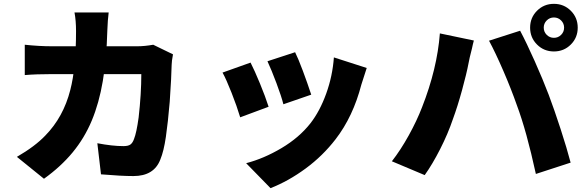

<svg xmlns="http://www.w3.org/2000/svg" viewBox="-20 -876 3040 1000"><path d="M539 -717Q535 -569 515.5 -454Q496 -339 458 -248Q420 -157 358.5 -82.5Q297 -8 209 55L68 -59Q163 -114 216 -170Q310 -266 346 -407Q376 -522 376 -714Q376 -769 368 -811H546Q541 -774 539 -717ZM874 -538Q873 -478 864 -346Q855 -239 844 -163.5Q833 -88 815 -45Q782 41 675 41Q612 41 506 32L487 -130Q565 -115 623 -115Q648 -115 659.5 -123.5Q671 -132 678 -152Q691 -184 702 -264Q716 -387 716 -490H250Q168 -490 109 -485V-643Q184 -635 250 -635H695Q733 -635 778 -643L881 -593Q874 -556 874 -538Z M1601 -383 1456 -333Q1446 -373 1420 -442.5Q1394 -512 1373 -557L1517 -604Q1533 -572 1557 -508Q1581 -444 1601 -383ZM1862 -435Q1819 -269 1728 -151Q1661 -64 1572 1.5Q1483 67 1389 104L1262 -26Q1354 -50 1446 -104.5Q1538 -159 1597 -234Q1646 -297 1679 -388.5Q1712 -480 1719 -577L1890 -522Q1869 -459 1862 -435ZM1379 -320 1231 -265Q1214 -322 1186 -393Q1158 -464 1139 -498L1285 -550Q1306 -509 1334 -441Q1362 -373 1379 -320Z M2865 -679Q2887 -679 2902.5 -694.5Q2918 -710 2918 -732Q2918 -754 2902.5 -769.5Q2887 -785 2865 -785Q2843 -785 2827.5 -769.5Q2812 -754 2812 -732Q2812 -710 2827.5 -694.5Q2843 -679 2865 -679ZM2865 -856Q2917 -856 2953 -820Q2989 -784 2989 -732Q2989 -680 2953 -644Q2917 -608 2865 -608Q2813 -608 2777 -644Q2741 -680 2741 -732Q2741 -784 2777 -820Q2813 -856 2865 -856ZM2271 -702 2448 -665Q2446 -656 2443 -645.5Q2440 -635 2438 -623Q2424 -569 2421 -550Q2410 -492 2386.5 -406.5Q2363 -321 2339 -256Q2313 -179 2272.5 -99.5Q2232 -20 2192 36L2021 -36Q2067 -95 2109 -171Q2151 -247 2178 -317Q2257 -518 2271 -702ZM2527 -664 2689 -716Q2722 -654 2765 -557.5Q2808 -461 2838 -382Q2867 -305 2900 -203.5Q2933 -102 2952 -29L2771 30Q2722 -195 2672 -328Q2643 -411 2601.5 -507Q2560 -603 2527 -664Z"/></svg>

Font: Merged Yaku Han JP Black
Style: Regular
Weight: 900
Designer: Ryoko NISHIZUKA 西塚涼子 (kana, bopomofo & ideographs); Paul D. Hunt (Latin, Greek & Cyrillic); Sandoll Communications 산돌커뮤니
Foundry: Adobe
Version: Version 2.004